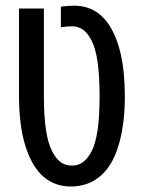

<svg xmlns="http://www.w3.org/2000/svg" viewBox="-20 -660 512 690"><path d="M235.4 10.3Q201.2 10.3 173.8 -1.5Q146.5 -13.2 125 -35.6Q107.9 -54.2 94.2 -79.6Q80.6 -105 70.8 -137.2Q59.6 -172.9 54 -217.8Q48.3 -262.7 48.3 -314.9V-629.4H137.7V-314.9Q137.7 -242.2 145.3 -192.9Q152.8 -143.6 168 -115.2Q182.6 -87.4 199.7 -76.2Q216.8 -64.9 238.3 -64.9Q260.7 -64.9 277.6 -76.9Q294.4 -88.9 308.6 -115.2Q323.2 -142.6 330.6 -191.7Q337.9 -240.7 337.9 -314.9Q337.9 -385.7 330.8 -436.3Q323.7 -486.8 308.6 -515.1Q294.4 -542.5 277.1 -554Q259.8 -565.4 240.2 -565.4Q230.5 -565.4 220.9 -564.7Q211.4 -564 198.7 -562V-635.7Q210 -637.7 223.4 -638.7Q236.8 -639.6 247.1 -639.6Q278.3 -639.6 305.7 -628.2Q333 -616.7 354.5 -592.8Q373.5 -572.3 388.7 -540.5Q403.8 -508.8 413.1 -468.8Q420.9 -436 424.8 -396.5Q428.7 -356.9 428.7 -313.5Q428.7 -259.3 422.1 -212.4Q415.5 -165.5 403.8 -130.4Q393.1 -96.2 377 -70.3Q360.8 -44.4 341.8 -28.3Q318.4 -7.8 291 1.2Q263.7 10.3 235.4 10.3Z"/></svg>

Font: Open Sans Condensed Medium
Style: Regular
Weight: 500
Width: 3
Designer: Monotype Design Team
Foundry: Monotype Imaging Inc.
Version: Version 3.000